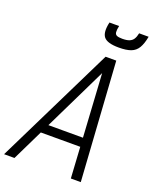

<svg xmlns="http://www.w3.org/2000/svg" viewBox="-205 -1114 985 1216"><g transform="rotate(20 287.5 -506.0)"><path d="M-25 0 368 -800H440L492 0H425L383 -695L45 0ZM108 -209 137 -269H446L448 -209ZM426 -883Q348 -883 324.5 -912.5Q301 -942 317 -1012H382Q376 -984 377.5 -969Q379 -954 391 -948.5Q403 -943 428 -943Q458 -943 475.5 -950Q493 -957 502.5 -972Q512 -987 517 -1012H581Q572 -963 555 -934.5Q538 -906 507.5 -894.5Q477 -883 426 -883Z"/></g></svg>

Font: Victor Mono Thin Light
Style: Italic
Weight: 300
Italic angle: -12°
Monospace: yes
Version: Version 1.561;gftools[0.9.30]